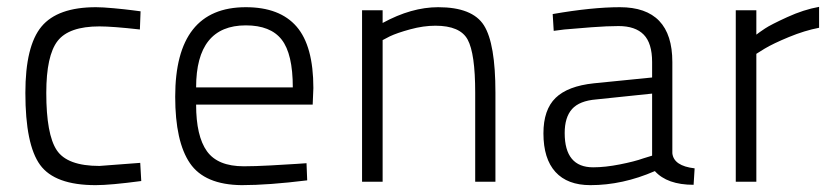

<svg xmlns="http://www.w3.org/2000/svg" viewBox="-20 -530 2429 560"><path d="M260 -509Q279 -509 311.5 -506Q344 -503 367 -500L390 -497L388 -444Q308 -453 270 -453Q181 -453 148 -410.5Q115 -368 115 -259Q115 -138 145.5 -92Q176 -46 270 -46L389 -55L392 -2Q302 10 259 10Q140 10 97 -49Q54 -108 54 -259Q54 -396 101 -452.5Q148 -509 260 -509Z M691 -45Q723 -45 769 -47.5Q815 -50 845 -52L874 -54L876 -4Q763 10 685 10Q577 9 534 -54Q491 -117 491 -248Q491 -509 697 -509Q796 -509 845 -452.5Q894 -396 894 -273L892 -225H552Q552 -133 583.5 -89Q615 -45 691 -45ZM552 -275H834Q834 -373 801.5 -414.5Q769 -456 697 -456Q552 -456 552 -275Z M1096 0H1036V-500H1096V-463Q1180 -509 1258 -509Q1358 -509 1391.5 -456Q1425 -403 1425 -260V0H1366V-260Q1366 -374 1344 -414.5Q1322 -455 1250 -455Q1215 -455 1176.5 -444.5Q1138 -434 1117 -424L1096 -413Z M1941 -349V-83Q1945 -46 2006 -39L2003 9Q1926 9 1890 -31Q1796 10 1702 10Q1635 10 1600 -28.5Q1565 -67 1565 -141Q1565 -210 1600.5 -244.5Q1636 -279 1712 -287L1882 -304V-349Q1882 -404 1857.5 -429Q1833 -454 1784 -454Q1752 -454 1705 -450.5Q1658 -447 1626 -444L1595 -440L1592 -489Q1707 -509 1788 -509Q1941 -509 1941 -349ZM1882 -257 1719 -240Q1670 -236 1648.5 -212Q1627 -188 1627 -142Q1627 -42 1710 -42Q1745 -42 1788 -50.5Q1831 -59 1856 -68L1882 -76Z M2126 0V-500H2186V-429Q2195 -436 2211.5 -447Q2228 -458 2276 -480Q2324 -502 2369 -510V-449Q2327 -441 2281 -422Q2235 -403 2210 -388L2186 -373V0Z"/></svg>

Font: TypoPRO Titillium Text
Style: 250 wt
Weight: 300
Designer: Accademia di Belle Arti di Urbino and others
Foundry: Accademia di Belle Arti di Urbino and others.
Version: Version 25.000